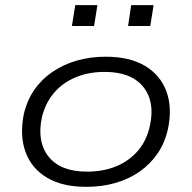

<svg xmlns="http://www.w3.org/2000/svg" viewBox="-20 -717 744 745"><path d="M315 8Q222 8 162.5 -27.5Q103 -63 79.5 -126Q56 -189 72 -272Q84 -326 112.5 -367.5Q141 -409 183.5 -438Q226 -467 278.5 -482Q331 -497 390 -497Q483 -497 542.5 -461.5Q602 -426 625.5 -363Q649 -300 632 -218Q620 -163 591.5 -121.5Q563 -80 521.5 -51Q480 -22 427.5 -7Q375 8 315 8ZM318 -51Q381 -51 431.5 -72Q482 -93 516 -133Q550 -173 562 -231Q582 -324 535 -381Q488 -438 386 -438Q324 -438 273.5 -417Q223 -396 189 -356Q155 -316 142 -259Q123 -165 169.5 -108Q216 -51 318 -51ZM477 -616 489 -697H576L563 -616ZM259 -616 272 -697H358L345 -616Z"/></svg>

Font: Nunito Sans 10pt Expanded Light
Style: Italic
Weight: 300
Width: 7
Italic angle: -9°
Designer: Vernon Adams
Foundry: Vernon Adams
Version: Version 3.101;gftools[0.9.27]